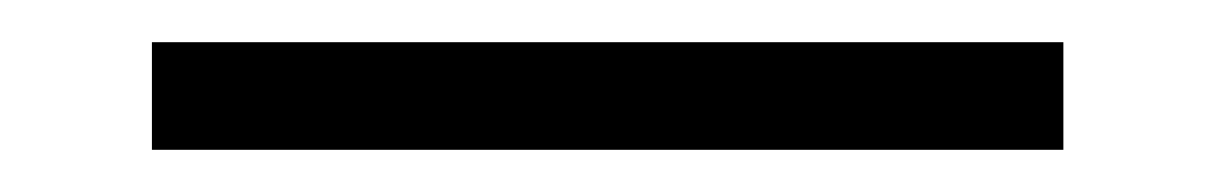

<svg xmlns="http://www.w3.org/2000/svg" viewBox="-20 54 574 91"><path d="M52 74H484V125H52Z"/></svg>

Font: Zilla Slab Regular
Style: Regular
Weight: 400
Designer: Typotheque.com
Foundry: Typotheque type foundry
Version: Version 1.0; 2017